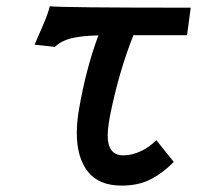

<svg xmlns="http://www.w3.org/2000/svg" viewBox="-20 -574 640 600"><path d="M100.5 -463Q102.5 -468 111.8 -489Q121 -510 127 -526.5Q133 -543 135.5 -554.5Q173 -550 576 -550L564.5 -464H397Q356.5 -362.5 330.5 -244Q316.5 -182.5 316.5 -150.5Q316.5 -88.5 365.5 -88.5Q392.5 -88.5 420.5 -101.8Q448.5 -115 468.5 -136L523 -68Q491 -35 452.5 -14.5Q414 6 360 6Q289 6 254.5 -37.8Q220 -81.5 220 -158.5Q220 -195 227.5 -236Q249 -360 287.5 -463.5Q233 -462 202.2 -454.2Q171.5 -446.5 151.5 -427.5L88 -434.5Q90.5 -439.5 93.5 -446.8Q96.5 -454 100.5 -463Z"/></svg>

Font: JuliaMono SemiBoldItalic
Style: Regular
Weight: 600
Italic angle: -9°
Monospace: yes
Designer: cormullion
Foundry: corm
Version: Version 0.049; ttfautohint (v1.8.4)